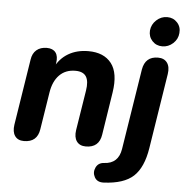

<svg xmlns="http://www.w3.org/2000/svg" viewBox="-60 -776 985 1024"><g transform="rotate(5 433.0 -263.5)"><path d="M31.7 -75.6 87.3 -428Q92.1 -462.3 113.4 -480.4Q134.6 -498.4 168.7 -498.4Q200.8 -498.4 215.9 -478.7Q230.9 -458.9 224.9 -421.6L215.9 -365.2L213.1 -395.3Q238.1 -446.5 283.9 -473.5Q329.7 -500.4 391.1 -500.4Q474.3 -500.4 514.5 -448.5Q554.7 -396.6 538.5 -292.4L502.7 -63.2Q492.1 7.2 420.9 7.2Q387.8 7.2 372 -14.9Q356.3 -36.9 362.1 -75.6L396.3 -290Q404.4 -340.1 388.7 -365.1Q372.9 -390.1 331 -390.1Q278.3 -390.1 245.4 -356.5Q212.5 -322.9 203.1 -262.6L171.5 -63.2Q160.9 7.2 89.7 7.2Q56.6 7.2 41.3 -14.9Q25.9 -36.9 31.7 -75.6ZM525.9 86.5Q602.3 83.1 614.9 3.9L683.3 -428Q695.5 -498.4 763.9 -498.4Q797 -498.4 812.9 -476.4Q828.9 -454.3 823 -415.6L759.5 -13.6Q743.1 91.1 691.8 138.6Q640.4 186 532.5 190.8Q497.9 192.4 483.9 167Q470 141.7 482.3 115Q494.7 88.3 525.9 86.5ZM708.1 -638.9Q711.3 -671.8 736.3 -694.8Q761.4 -717.9 794.1 -717.9Q826.7 -717.9 847.8 -694.8Q868.9 -671.8 865.7 -638.9Q863.3 -606.2 838.3 -583.2Q813.2 -560.3 780.5 -560.3Q747.9 -560.3 726.8 -583.2Q705.7 -606.2 708.1 -638.9Z"/></g></svg>

Font: SN Pro Thin
Style: Italic
Weight: 200
Italic angle: -9°
Designer: Tobias Whetton
Foundry: Supernotes
Version: Version 1.003;Glyphs 3.3 (3324)